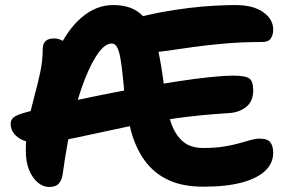

<svg xmlns="http://www.w3.org/2000/svg" viewBox="-20 -731 1140 759"><path d="M172 8Q151 8 130 -9Q109 -26 95.5 -58Q82 -90 82 -136Q82 -195 92 -247.5Q102 -300 115.5 -349Q129 -398 139 -445Q149 -492 149 -539Q149 -558 160 -568.5Q171 -579 193 -579Q213 -579 231.5 -568Q250 -557 274 -533L202 -517Q244 -612 302 -661.5Q360 -711 427 -711Q480 -711 515 -691Q550 -671 572 -629Q594 -587 607.5 -521.5Q621 -456 632 -363Q639 -298 655 -249Q671 -200 701.5 -173Q732 -146 783 -146Q829 -146 864 -151.5Q899 -157 925 -164.5Q951 -172 971 -177.5Q991 -183 1005 -183Q1038 -183 1049 -168Q1060 -153 1060 -127Q1060 -86 1028.5 -56Q997 -26 936 -9.5Q875 7 784 7Q702 7 645.5 -19.5Q589 -46 553 -95Q517 -144 498.5 -211.5Q480 -279 472 -362Q466 -428 461 -467.5Q456 -507 450 -526.5Q444 -546 437 -552.5Q430 -559 421 -559Q397 -559 370.5 -524Q344 -489 317 -422Q290 -355 267.5 -261Q245 -167 229 -51Q226 -20 212.5 -5.5Q199 9 172 8ZM125 -166Q99 -166 75 -175Q51 -184 36.5 -201.5Q22 -219 22 -242Q22 -257 34.5 -267.5Q47 -278 90 -289Q149 -305 221.5 -321.5Q294 -338 373 -354Q452 -370 530.5 -384Q609 -398 680 -409Q751 -420 809 -426Q867 -432 903 -432Q951 -432 966 -420.5Q981 -409 981 -374Q981 -331 954 -309Q927 -287 887 -284Q771 -277 672.5 -263Q574 -249 492 -232Q410 -215 342.5 -200Q275 -185 221 -175Q167 -165 125 -166ZM583 -525Q527 -525 497.5 -549.5Q468 -574 468 -608Q468 -625 475.5 -637.5Q483 -650 508 -657Q560 -672 616.5 -682.5Q673 -693 727 -699.5Q781 -706 828.5 -708.5Q876 -711 910 -711Q981 -711 1020.5 -683Q1060 -655 1060 -614Q1060 -593 1050.5 -579Q1041 -565 1017 -565Q939 -565 869.5 -559Q800 -553 743.5 -545Q687 -537 646 -531Q605 -525 583 -525Z"/></svg>

Font: Shantell Sans
Style: Bold
Weight: 700
Designer: Stephen Nixon, Anya Danilova, Shantell Martin
Foundry: Arrow Type
Version: Version 1.011;[c5ecc13dd]